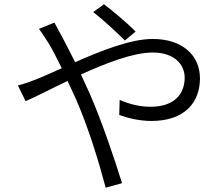

<svg xmlns="http://www.w3.org/2000/svg" viewBox="-20 -822 1040 892"><path d="M560 -634 610 -675C572 -715 496 -778 463 -802L413 -766C456 -733 521 -673 560 -634ZM63 -425 99 -352C146 -372 216 -409 294 -446L334 -359C392 -226 440 -67 471 50L547 29C513 -81 452 -262 396 -389L356 -476C473 -529 599 -578 689 -578C791 -578 838 -522 838 -461C838 -390 795 -326 679 -326C624 -326 574 -341 536 -358L534 -288C571 -274 627 -260 683 -260C839 -260 909 -347 909 -458C909 -566 826 -641 690 -641C586 -641 449 -586 329 -533C307 -577 286 -618 268 -652C258 -670 241 -701 233 -717L161 -688C176 -668 195 -638 207 -619C224 -591 244 -552 267 -505C219 -484 176 -464 142 -451C124 -444 91 -432 63 -425Z"/></svg>

Font: ChiuKong Gothic CL Normal
Style: Regular
Weight: 350
Designer: Ryoko NISHIZUKA 西塚涼子 (kana, bopomofo & ideographs); Paul D. Hunt (Latin, Greek & Cyrillic); Sandoll Communications 산돌커뮤니
Foundry: Adobe
Version: Version 1.300